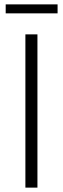

<svg xmlns="http://www.w3.org/2000/svg" viewBox="-20 -857 287 877"><path d="M96 -700H151V0H96ZM6 -837H243V-796H6Z"/></svg>

Font: Bai Jamjuree Light
Style: Regular
Weight: 300
Designer: Katatrad Aksorn Co.,Ltd.
Foundry: Cadson Demak Co.,Ltd.
Version: Version 1.000; ttfautohint (v1.6)